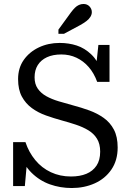

<svg xmlns="http://www.w3.org/2000/svg" viewBox="-20 -936 661 966"><path d="M337 -48Q382 -48 414.5 -61.5Q447 -75 465.5 -102.5Q484 -130 484 -173Q484 -212 468 -238Q452 -264 424.5 -280.5Q397 -297 362.5 -308.5Q328 -320 291 -330Q251 -341 211.5 -355Q172 -369 140.5 -392Q109 -415 90 -450Q71 -485 71 -538Q71 -594 99.5 -634.5Q128 -675 175.5 -697.5Q223 -720 280 -720Q326 -720 366 -707Q406 -694 439.5 -662Q473 -630 496 -571L460 -568L475 -710H531V-524H469Q453 -568 426.5 -598.5Q400 -629 365 -645.5Q330 -662 289 -662Q246 -662 216 -648Q186 -634 170 -608.5Q154 -583 154 -547Q154 -513 170 -490Q186 -467 213 -452Q240 -437 275 -426.5Q310 -416 347 -406Q389 -395 429 -380.5Q469 -366 501.5 -343Q534 -320 553 -284Q572 -248 572 -194Q572 -129 540.5 -83Q509 -37 456.5 -13.5Q404 10 341 10Q283 10 231 -8.5Q179 -27 138.5 -67Q98 -107 75 -173L120 -167L105 0H46V-221H108Q125 -170 157.5 -130.5Q190 -91 236 -69.5Q282 -48 337 -48ZM338 -875 274 -787V-766H302L384 -810Q402 -820 415 -830Q428 -840 435 -851.5Q442 -863 442 -875Q442 -891 430.5 -903.5Q419 -916 400 -916Q388 -916 377 -911Q366 -906 357 -897Q348 -888 338 -875Z"/></svg>

Font: Roboto Serif 28pt
Style: Regular
Weight: 400
Designer: Greg Gazdowicz
Foundry: Commercial Type
Version: Version 1.008